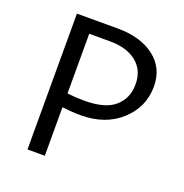

<svg xmlns="http://www.w3.org/2000/svg" viewBox="-120 -766 837 874"><g transform="rotate(20 298.5 -329.0)"><path d="M304 -658Q415 -658 482 -606.5Q549 -555 549 -466Q549 -366 474 -297.5Q399 -229 279 -229Q241 -229 190 -235V0H106V-658ZM273 -297Q374 -297 420.5 -338Q467 -379 467 -447Q467 -515 419.5 -553Q372 -591 291 -591H190V-302Q229 -297 273 -297Z"/></g></svg>

Font: EauTestText Medium
Style: Regular
Weight: 500
Designer: Christian Thalmann (Catharsis Fonts)
Version: Version 0.001;PS 000.001;hotconv 1.0.88;makeotf.lib2.5.64775